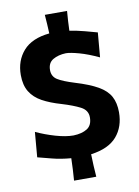

<svg xmlns="http://www.w3.org/2000/svg" viewBox="-100 -869 775 1072"><g transform="rotate(-10 287.0 -333.0)"><path d="M231 137Q236 73 237.5 11Q177.5 6 130.2 -6.5Q83 -19 51 -27L63 -169Q114.5 -145 171.5 -128.5Q228.5 -112 272 -112Q320.5 -113.5 350 -132.2Q379.5 -151 379.5 -196Q379.5 -236.5 340.2 -256.8Q301 -277 236.5 -296.5Q174 -314.5 130.2 -338.5Q86.5 -362.5 63.5 -400Q40.5 -437.5 40.5 -495Q40.5 -576.5 89 -631.5Q137.5 -686.5 237.5 -696.5Q236.5 -722.5 234.8 -749Q233 -775.5 231 -803H357Q354.5 -774.5 353 -746.8Q351.5 -719 350.5 -692Q394.5 -685 436.5 -673.8Q478.5 -662.5 505.5 -655L493.5 -515.5Q433 -544 383.2 -557.8Q333.5 -571.5 309 -571.5Q266 -570 236 -552.5Q206 -535 206 -494Q206 -457.5 235.5 -439Q265 -420.5 330 -400.5Q411 -376 457.8 -349.2Q504.5 -322.5 524.5 -285.8Q544.5 -249 544.5 -195.5Q544.5 -113.5 497.8 -59.2Q451 -5 350.5 8.5Q352 71.5 357 137Z"/></g></svg>

Font: Commissioner Flair
Style: Bold
Weight: 700
Designer: Kostas Bartsokas
Foundry: Kostas Bartsokas
Version: Version 1.000; ttfautohint (v1.8.3)